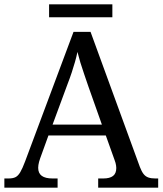

<svg xmlns="http://www.w3.org/2000/svg" viewBox="-20 -860 745 880"><path d="M0 0V-42H19Q39 -42 51 -48Q63 -54 73 -71Q83 -88 95 -120L317 -714H395L621 -95Q629 -74 638 -62.5Q647 -51 660 -46.5Q673 -42 692 -42H705V0H430V-42H453Q483 -42 498 -53.5Q513 -65 513 -90Q513 -96 512 -101.5Q511 -107 509.5 -113.5Q508 -120 505 -127L465 -239H202L164 -134Q161 -126 159 -118Q157 -110 156 -103.5Q155 -97 155 -91Q155 -66 171.5 -54Q188 -42 221 -42H244V0ZM221 -289H447L385 -464Q375 -494 365.5 -521Q356 -548 348.5 -573Q341 -598 335 -622Q330 -598 323.5 -575.5Q317 -553 309 -528.5Q301 -504 289 -473ZM205 -781V-840H495V-781Z"/></svg>

Font: Noto Serif Kannada
Style: Regular
Weight: 400
Designer: Universal Thirst, Indian Type Foundry and the Monotype Design Team
Foundry: Monotype Imaging Inc.
Version: Version 2.003